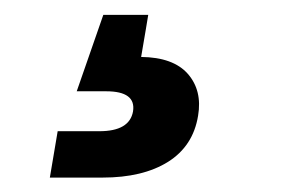

<svg xmlns="http://www.w3.org/2000/svg" viewBox="-20 -41 423 265"><path d="M48.8 204.1 59.6 140.1H117.2Q158.7 140.1 163.6 112.8Q168 85 126.5 85H85.9L122.6 -20.5H184.6L181.2 0L174.8 37.6Q219.2 38.1 239.3 61Q259.3 84 253.4 118.7Q246.6 160.6 211.9 182.4Q177.2 204.1 121.6 204.1Z"/></svg>

Font: Inter Display ExtraBold
Style: Italic
Weight: 800
Italic angle: -9.39999°
Designer: Rasmus Andersson
Foundry: rsms
Version: Version 4.000;git-a52131595